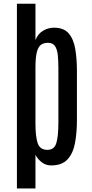

<svg xmlns="http://www.w3.org/2000/svg" viewBox="-20 -889 498 1042"><path d="M71.8 133.8H172.4V-48.8C180.2 -33.5 191.6 -20.1 206.5 -8.5C221.5 3 238.3 8.8 256.8 8.8C296.5 8.8 326.4 -2.1 346.4 -23.9C366.5 -45.7 380 -75.3 387 -112.5C394 -149.8 397.5 -191.6 397.5 -237.8V-502.9C397.5 -547.9 394.4 -588.1 388.4 -623.5C382.4 -659 370.5 -687.1 352.8 -707.8C335 -728.4 308.4 -738.8 272.9 -738.8C253.1 -738.8 233.8 -733.6 215.1 -723.1C196.4 -712.7 182.1 -695.5 172.4 -671.4V-868.7H71.8ZM237.8 -75.7C210.4 -75.7 192.7 -87.7 184.6 -111.8C176.4 -135.9 172.4 -172.2 172.4 -220.7V-520C172.4 -559.1 175 -588.4 180.4 -607.9C185.8 -627.4 193.6 -640.5 203.9 -647C214.1 -653.5 226.2 -656.7 240.2 -656.7C257.5 -656.7 270.1 -651 278.1 -639.4C286.1 -627.8 291.2 -611.8 293.5 -591.3C295.7 -570.8 296.9 -547 296.9 -520V-224.6C296.9 -173.5 293.1 -136 285.6 -112.1C278.2 -88.1 262.2 -76 237.8 -75.7Z"/></svg>

Font: Antonio
Style: Regular
Weight: 400
Designer: Vernon Adams
Foundry: Vernon Adams
Version: Version 1.002